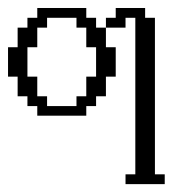

<svg xmlns="http://www.w3.org/2000/svg" viewBox="-20 -288 455 478"><path d="M170.4 -23.9V-48.3H194.8V-97.2H219.2V-170.4H194.8V-219.2H170.4V-243.7H97.2V-219.2H72.8V-170.4H48.3V-97.2H72.8V-48.3H97.2V-23.9ZM72.8 0V-23.9H48.3V-48.3H23.9V-97.2H0V-170.4H23.9V-219.2H48.3V-243.7H72.8V-268.1H194.8V-243.7H219.2V-219.2H243.7V-170.4H268.1V-97.2H243.7V-48.3H219.2V-23.9H194.8V0ZM292.5 170.4V146H316.9V-243.7H292.5V-219.2H243.7V-243.7H268.1V-268.1H341.3V-243.7H365.7V146H390.1V170.4Z"/></svg>

Font: FS Mondwest Regular
Style: Regular
Weight: 400
Designer: NZWStudios2024
Foundry: https://fontstruct.com
Version: Version 1.0